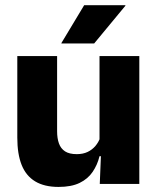

<svg xmlns="http://www.w3.org/2000/svg" viewBox="-20 -707 606 738"><path d="M46.5 -491.5H199.5V-202.5Q199.5 -175.5 206.5 -155.8Q213.5 -136 230 -125.2Q246.5 -114.5 275 -114.5Q299 -114.5 316.8 -123Q334.5 -131.5 346.8 -146Q359 -160.5 365 -178L388.5 -106.5H362.5Q354.5 -73.5 336.2 -46.5Q318 -19.5 286.2 -4Q254.5 11.5 205 11.5Q150.5 11.5 115.2 -9.8Q80 -31 63.2 -73Q46.5 -115 46.5 -178ZM362.5 -491.5H515.5V0H363.5L368.5 -123L362.5 -137ZM216 -541.5 303.5 -687H462V-685L342 -540H216Z"/></svg>

Font: Anek Devanagari Medium
Style: Bold
Weight: 700
Version: Version 1.003